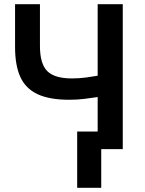

<svg xmlns="http://www.w3.org/2000/svg" viewBox="-20 -713 691 918"><path d="M349 185V-84H447V-249Q421 -245 385.5 -240.5Q350 -236 311 -236Q216 -236 159 -263Q102 -290 77 -345.5Q52 -401 52 -488V-693H171V-493Q171 -408 206 -373Q241 -338 324 -338Q359 -338 392 -342.5Q425 -347 447 -351V-693H567V0H464V185Z"/></svg>

Font: Ubuntu Sans SemiBold
Style: Regular
Weight: 600
Designer: Dalton Maag Ltd
Foundry: Dalton Maag Ltd
Version: Version 1.006; ttfautohint (v1.8.4.7-5d5b)